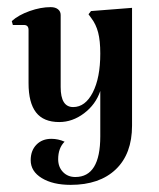

<svg xmlns="http://www.w3.org/2000/svg" viewBox="-20 -352 446 538"><path d="M350 -330V0Q350 79 304.5 122.5Q259 166 178 166Q128 166 97 147Q66 128 66 97Q66 70 82 53.5Q98 37 124 37Q143 37 161 45Q143 63 143 94Q143 116 156.5 130Q170 144 191 144Q261 144 261 30V-97Q248 -59 215.5 -34.5Q183 -10 146 -10Q102 -10 81 -37Q60 -64 60 -119V-268Q60 -282 47 -282H16L13 -293Q32 -310 63 -321Q94 -332 122 -332Q135 -332 142.5 -326Q150 -320 150 -310V-108Q150 -52 185 -52Q219 -52 240 -93Q261 -134 261 -202Q261 -238 255 -261Q249 -284 236 -301L228 -312L235 -321Z"/></svg>

Font: Katibeh
Style: Regular
Weight: 400
Designer: Arabic design by Kourosh Beigpour, Latin design by Eduardo Tunni, engineering by Lasse Fister
Version: Version 1.000